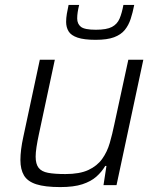

<svg xmlns="http://www.w3.org/2000/svg" viewBox="-20 -753 641 781"><path d="M225 8Q163 8 127.5 -3.5Q92 -15 77.5 -39.5Q63 -64 63 -102Q63 -122 66 -146Q69 -170 75 -197L142 -510H203L138 -206Q132 -178 128.5 -155Q125 -132 125 -116Q125 -86 137 -70.5Q149 -55 175.5 -50Q202 -45 246 -45Q304 -45 339.5 -61.5Q375 -78 395.5 -106.5Q416 -135 426.5 -171.5Q437 -208 445 -247L502 -510H563L454 0H401L413 -78H408Q394 -54 372 -34.5Q350 -15 315 -3.5Q280 8 225 8ZM369 -591Q322 -591 295.5 -600Q269 -609 259 -625.5Q249 -642 249 -664Q249 -680 252 -697.5Q255 -715 259 -733H302Q298 -717 296 -703.5Q294 -690 294 -678Q294 -656 309 -644Q324 -632 370 -632Q414 -632 435.5 -643.5Q457 -655 466.5 -677.5Q476 -700 482 -733H526Q520 -702 511.5 -676Q503 -650 487.5 -631Q472 -612 444 -601.5Q416 -591 369 -591Z"/></svg>

Font: Saira Thin Light
Style: Italic
Weight: 300
Italic angle: -12°
Version: Version 1.101